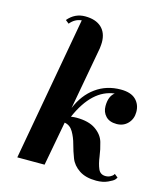

<svg xmlns="http://www.w3.org/2000/svg" viewBox="-101 -724 686 809"><g transform="rotate(15 241.5 -319.5)"><path d="M427 -20Q439 -20 448 -25Q457 -30 460 -34L463 -39L478 -27Q476 -23 471 -17Q466 -11 444.5 -1Q423 9 394 9Q348 9 319.5 -10Q291 -29 280 -57.5Q269 -86 261.5 -114.5Q254 -143 240.5 -166Q227 -189 203 -193Q196 -154 184 -91Q172 -28 167 0H48L161 -628Q131 -625 111 -600L96 -612Q126 -648 171 -648Q217 -648 242 -625Q267 -602 267 -560Q267 -552 265 -534Q242 -407 215 -260Q240 -321 287 -355Q334 -389 396 -389Q440 -389 461.5 -368Q483 -347 483 -314Q483 -284 464 -264Q445 -244 415 -244Q384 -244 367.5 -261.5Q351 -279 351 -305Q351 -348 375 -366Q279 -355 222 -224Q236 -226 246 -226Q299 -226 329.5 -205Q360 -184 369 -153.5Q378 -123 382 -92.5Q386 -62 395 -41Q404 -20 427 -20Z"/></g></svg>

Font: Sail
Style: Regular
Weight: 400
Designer: Miguel Hernandez
Foundry: Miguel Hernandez
Version: Version 1.002